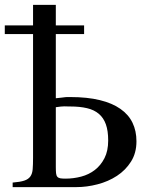

<svg xmlns="http://www.w3.org/2000/svg" viewBox="-22 -766 612 786"><path d="M536.6 -187.5Q536.6 -139.6 514.4 -104.5Q492.2 -69.3 456.8 -46.1Q421.4 -22.9 377.4 -11.5Q333.5 0 290.5 0H29.8V-18.6Q60.5 -21 77.4 -26.6Q94.2 -32.2 102.3 -43.7Q110.4 -55.2 111.8 -73.7Q113.3 -92.3 113.3 -120.1V-626.5H-2.4V-662.1H113.3V-746.1H206.5V-662.1H322.3V-626.5H206.5V-363.8Q225.1 -365.7 233.2 -366.7Q241.2 -367.7 245.1 -368.2Q249 -368.7 252.4 -368.7H265.6Q335.4 -368.7 386.5 -356.2Q437.5 -343.8 470.9 -320.3Q504.4 -296.9 520.5 -263.4Q536.6 -230 536.6 -187.5ZM420.9 -190.9Q420.9 -230.5 411.4 -257.1Q401.9 -283.7 382.6 -300Q363.3 -316.4 334 -323.2Q304.7 -330.1 265.6 -330.1Q258.3 -330.1 252.9 -330.3Q247.6 -330.6 241.5 -330.6Q235.4 -330.6 227.3 -329.8Q219.2 -329.1 206.5 -327.1V-82.5Q206.5 -66.4 207.5 -56.9Q208.5 -47.4 212.6 -42.5Q216.8 -37.6 224.6 -36.1Q232.4 -34.7 246.1 -34.7Q278.8 -34.7 310.3 -43Q341.8 -51.3 366.2 -70.1Q390.6 -88.9 405.8 -118.7Q420.9 -148.4 420.9 -190.9Z"/></svg>

Font: Doulos SIL
Style: Regular
Weight: 400
Designer: Walt Agee, Victor Gaultney, Peter Martin, Debbi Hosken
Foundry: SIL International
Version: Version 4.110; 2011; Maintenance release